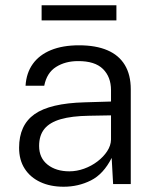

<svg xmlns="http://www.w3.org/2000/svg" viewBox="-20 -699 602 729"><path d="M221.5 10Q171 10 133 -7.8Q95 -25.5 73.8 -58.5Q52.5 -91.5 52.5 -138Q52.5 -224 111.2 -265.5Q170 -307 301.5 -310.5L401.5 -313.5V-356.5Q401.5 -407 370.8 -437.2Q340 -467.5 276 -467Q228 -467 192.8 -444.8Q157.5 -422.5 148 -373.5H77Q80 -422 104.5 -456.2Q129 -490.5 173.5 -508.8Q218 -527 280 -527Q344 -527 387.8 -508.2Q431.5 -489.5 454 -452.2Q476.5 -415 476.5 -360V0H409.5L404 -99.5Q373 -38 325.2 -14Q277.5 10 221.5 10ZM243.5 -48.5Q271.5 -48.5 299.2 -58.5Q327 -68.5 350 -86Q373 -103.5 387 -125Q401 -146.5 401.5 -169V-261L318 -259.5Q252.5 -258.5 210.8 -246.5Q169 -234.5 148.8 -209.8Q128.5 -185 128.5 -145Q128.5 -99.5 160.5 -74Q192.5 -48.5 243.5 -48.5ZM422 -679V-621.5H138V-679Z"/></svg>

Font: Public Sans Thin Light
Style: Regular
Weight: 300
Version: Version 1.007